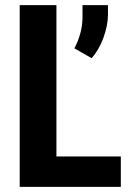

<svg xmlns="http://www.w3.org/2000/svg" viewBox="-20 -731 519 751"><path d="M200.7 -119.1H452.6V0H57.1V-710.9H200.7ZM338.4 -503.4 271 -542Q301.3 -600.1 302.7 -659.2V-710.9H402.3V-673.8Q401.9 -629.4 384 -581.8Q366.2 -534.2 338.4 -503.4Z"/></svg>

Font: Roboto Condensed
Style: Bold
Weight: 700
Designer: Google
Version: Version 2.134; 2016